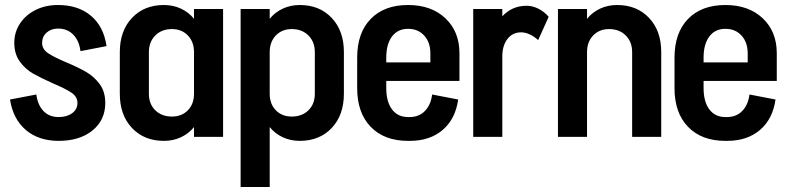

<svg xmlns="http://www.w3.org/2000/svg" viewBox="-20 -546 3139 766"><path d="M245 -297Q293 -277 324.5 -258.5Q356 -240 378 -210Q400 -180 400 -135Q400 -67 349 -25.5Q298 16 214 16Q134 16 83 -27.5Q32 -71 20 -149L125 -169Q130 -128 153 -103.5Q176 -79 214 -79Q247 -79 268 -94.5Q289 -110 289 -135Q289 -160 265.5 -176Q242 -192 192 -213Q143 -235 112 -252.5Q81 -270 59 -300.5Q37 -331 37 -375Q37 -418 60 -452.5Q83 -487 122.5 -506.5Q162 -526 211 -526H212Q292 -526 343 -483Q394 -440 405 -362L301 -342Q296 -383 272.5 -407.5Q249 -432 212 -432Q184 -432 166 -416Q148 -400 148 -375Q148 -350 171.5 -334Q195 -318 245 -297Z M754 -510H870V0H754V-39Q733 -13 702 1.5Q671 16 634 16Q555 16 506.5 -35.5Q458 -87 458 -172V-338Q458 -423 506.5 -474.5Q555 -526 634 -526Q671 -526 702 -511.5Q733 -497 754 -471ZM754 -172V-338Q754 -379 729.5 -404.5Q705 -430 666 -430Q625 -430 599.5 -404.5Q574 -379 574 -338V-172Q574 -131 599.5 -106Q625 -81 666 -81Q705 -81 729.5 -106Q754 -131 754 -172Z M1352 -338V-172Q1352 -87 1303.5 -35.5Q1255 16 1176 16Q1139 16 1108 1.5Q1077 -13 1056 -39V200H940V-510H1056V-471Q1077 -497 1108 -511.5Q1139 -526 1176 -526Q1255 -526 1303.5 -474.5Q1352 -423 1352 -338ZM1236 -172V-338Q1236 -379 1210.5 -404.5Q1185 -430 1144 -430Q1105 -430 1080.5 -404.5Q1056 -379 1056 -338V-172Q1056 -131 1080.5 -106Q1105 -81 1144 -81Q1185 -81 1210.5 -106Q1236 -131 1236 -172Z M1813 -223H1521V-195Q1521 -140 1544 -109.5Q1567 -79 1608 -79H1614Q1652 -79 1675.5 -103.5Q1699 -128 1704 -169L1808 -149Q1797 -71 1746 -27.5Q1695 16 1615 16H1608Q1513 16 1459 -40Q1405 -96 1405 -194V-316Q1405 -415 1459 -470.5Q1513 -526 1608 -526Q1701 -526 1757 -473Q1813 -420 1813 -334ZM1697 -297V-333Q1697 -377 1672.5 -404Q1648 -431 1608 -431Q1567 -431 1544 -400.5Q1521 -370 1521 -316V-297Z M2169 -479 2127 -386Q2112 -400 2094 -408.5Q2076 -417 2059 -417Q2025 -417 2004.5 -390.5Q1984 -364 1984 -321V0H1868V-510H1984V-481Q2023 -523 2081 -523Q2105 -523 2128.5 -511Q2152 -499 2169 -479Z M2618 0H2502V-338Q2502 -379 2476.5 -404.5Q2451 -430 2410 -430Q2371 -430 2346.5 -404.5Q2322 -379 2322 -338V0H2206V-510H2322V-471Q2343 -497 2374 -511.5Q2405 -526 2442 -526Q2521 -526 2569.5 -474.5Q2618 -423 2618 -339Z M3079 -223H2787V-195Q2787 -140 2810 -109.5Q2833 -79 2874 -79H2880Q2918 -79 2941.5 -103.5Q2965 -128 2970 -169L3074 -149Q3063 -71 3012 -27.5Q2961 16 2881 16H2874Q2779 16 2725 -40Q2671 -96 2671 -194V-316Q2671 -415 2725 -470.5Q2779 -526 2874 -526Q2967 -526 3023 -473Q3079 -420 3079 -334ZM2963 -297V-333Q2963 -377 2938.5 -404Q2914 -431 2874 -431Q2833 -431 2810 -400.5Q2787 -370 2787 -316V-297Z"/></svg>

Font: Akshar Medium
Style: Regular
Weight: 500
Designer: Tall Chai
Foundry: Tall Chai
Version: Version 1.000